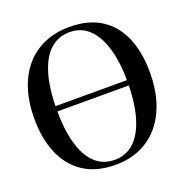

<svg xmlns="http://www.w3.org/2000/svg" viewBox="-135 -874 969 1008"><g transform="rotate(-20 349.5 -370.0)"><path d="M343 11.5Q235 11.5 163.8 -36Q92.5 -83.5 57.5 -167.5Q22.5 -251.5 22.5 -361Q22.5 -452.5 46 -524.8Q69.5 -597 113.5 -647.8Q157.5 -698.5 219.8 -725.2Q282 -752 359 -752Q466 -752 536.5 -706.2Q607 -660.5 641.8 -577.5Q676.5 -494.5 676.5 -383.5Q676.5 -292.5 653.2 -219.5Q630 -146.5 586.2 -94.8Q542.5 -43 481 -15.8Q419.5 11.5 343 11.5ZM348 -14.5Q410 -14.5 455 -55.8Q500 -97 524.5 -179Q549 -261 549 -383.5Q549 -483.5 527 -561Q505 -638.5 461 -682.2Q417 -726 350.5 -726Q288.5 -726 243.5 -686Q198.5 -646 174 -565Q149.5 -484 149.5 -361Q149.5 -254.5 171.5 -176.5Q193.5 -98.5 237.5 -56.5Q281.5 -14.5 348 -14.5ZM615.5 -386V-356.5H84.5V-386Z"/></g></svg>

Font: Merriweather 144pt Medium
Style: Regular
Weight: 500
Version: Version 2.100